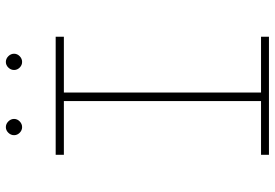

<svg xmlns="http://www.w3.org/2000/svg" viewBox="-158 -758 917 640"><g transform="rotate(-90 300.0 -438.5)"><path d="M103.5 -710.9H497.1V-683.6H311V-26.4H497.1V0H103.5V-26.4H282.7V-683.6H103.5ZM168.9 -849.6Q168.9 -860.4 177 -868.7Q185.1 -877 195.8 -877Q206.5 -877 214.8 -868.7Q223.1 -860.4 223.1 -849.6Q223.1 -838.9 214.8 -830.8Q206.5 -822.8 195.8 -822.8Q185.1 -822.8 177 -830.8Q168.9 -838.9 168.9 -849.6ZM386.2 -849.6Q386.2 -860.4 394.3 -868.7Q402.3 -877 413.1 -877Q423.8 -877 432.1 -868.7Q440.4 -860.4 440.4 -849.6Q440.4 -838.9 432.1 -830.8Q423.8 -822.8 413.1 -822.8Q402.3 -822.8 394.3 -830.8Q386.2 -838.9 386.2 -849.6Z"/></g></svg>

Font: Roboto Mono Thin
Style: Regular
Weight: 250
Designer: Google
Version: Version 2.000985; 2015; ttfautohint (v1.3)